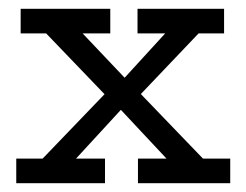

<svg xmlns="http://www.w3.org/2000/svg" viewBox="-20 -417 559 437"><path d="M294 0V-56H359L242 -181H268L153 -56H219V0H17V-56H77L226 -211L231 -189L85 -341H27V-397H231V-341H168L277 -226L249 -224L356 -341H293V-397H490V-341H432L293 -195L288 -216L442 -56H504V0Z"/></svg>

Font: Rokkitt
Style: Regular
Weight: 400
Designer: Vernon Adams
Foundry: Vernon Adams
Version: Version 3.103